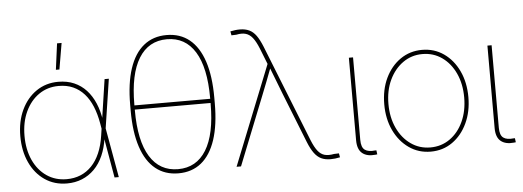

<svg xmlns="http://www.w3.org/2000/svg" viewBox="-49 -880 2800 1028"><g transform="rotate(-5 1350.5 -366.0)"><path d="M273.4 9.8Q205.6 9.8 154.3 -25.4Q103 -60.5 74.5 -122.3Q45.9 -184.1 45.9 -263.7Q45.9 -343.3 75 -404.8Q104 -466.3 155.5 -501.5Q207 -536.6 273.4 -536.6Q320.8 -536.6 358.4 -520.3Q396 -503.9 423.6 -473.9Q451.2 -443.8 469 -401.9Q486.8 -359.9 494.1 -308.1H500L504.4 -268.1L552.2 0H529.3L478 -294.4Q469.2 -345.7 452.4 -386.5Q435.5 -427.2 410.2 -455.6Q384.8 -483.9 351.1 -499Q317.4 -514.2 273.4 -514.2Q213.4 -514.2 167.2 -482.2Q121.1 -450.2 94.7 -393.6Q68.4 -336.9 68.4 -263.7Q68.4 -189.9 94.2 -133.3Q120.1 -76.7 166.5 -44.9Q212.9 -13.2 273.4 -13.2Q314.5 -13.2 348.1 -27.1Q381.8 -41 408.2 -68.4Q434.6 -95.7 452.1 -136.2Q469.7 -176.8 477.5 -230L522 -529.3H544.9L504.4 -263.2L500.5 -218.3H494.6Q487.3 -163.6 468.5 -121.1Q449.7 -78.6 420.7 -49.6Q391.6 -20.5 354.5 -5.4Q317.4 9.8 273.4 9.8ZM266.6 -601.6 285.2 -742.2H309.6L285.6 -601.6Z M872.6 7.8Q800.3 7.8 749.8 -33Q699.2 -73.7 672.9 -153.3Q646.5 -232.9 646.5 -348.1V-379.4Q646.5 -495.1 672.9 -574.5Q699.2 -653.8 749.8 -694.6Q800.3 -735.4 872.6 -735.4Q945.3 -735.4 995.6 -694.6Q1045.9 -653.8 1072.3 -574.5Q1098.6 -495.1 1098.6 -379.4V-348.1Q1098.6 -232.9 1072.3 -153.3Q1045.9 -73.7 995.6 -33Q945.3 7.8 872.6 7.8ZM872.6 -14.6Q971.2 -14.6 1023.7 -99.6Q1076.2 -184.6 1076.2 -348.1V-379.4Q1076.2 -543 1023.7 -627.9Q971.2 -712.9 872.6 -712.9Q773.9 -712.9 721.4 -627.9Q668.9 -543 668.9 -379.4V-348.1Q668.9 -184.6 721.4 -99.6Q773.9 -14.6 872.6 -14.6ZM657.2 -352.5V-375H1087.9V-352.5Z M1185.1 0 1398.4 -534.2 1364.3 -620.6Q1349.1 -658.2 1333 -678.5Q1316.9 -698.7 1295.9 -704.8Q1274.9 -710.9 1245.6 -704.6L1219.2 -703.6L1215.3 -725.1Q1230.5 -728 1241.5 -729.5Q1252.4 -731 1266.1 -731Q1295.4 -731 1316.7 -720.9Q1337.9 -710.9 1354 -688.5Q1370.1 -666 1385.3 -628.4L1592.3 -106.9Q1607.4 -69.3 1623.5 -48.8Q1639.6 -28.3 1660.6 -22.7Q1681.6 -17.1 1710.9 -22.9L1737.3 -23.9L1741.2 -2.4Q1726.1 0.5 1715.1 2Q1704.1 3.4 1690.4 3.4Q1661.1 3.4 1640.1 -6.6Q1619.1 -16.6 1602.8 -39.1Q1586.4 -61.5 1571.3 -99.1L1465.8 -365.2Q1450.7 -403.3 1436.3 -441.4Q1421.9 -479.5 1406.7 -517.6H1413.6Q1398.9 -479.5 1384.5 -441.4Q1370.1 -403.3 1354.5 -365.2L1209 0Z M1932.1 0.5Q1886.2 5.4 1860.6 -15.6Q1835 -36.6 1835 -85.9V-529.3H1857.4V-85.9Q1857.4 -45.4 1876.5 -31.7Q1895.5 -18.1 1931.6 -22.5Q1934.1 -22.5 1935.1 -22.5Q1936 -22.5 1938.5 -22.5L1941.4 -0.5Q1939 -0.5 1936.8 -0.2Q1934.6 0 1932.1 0.5Z M2228.5 9.8Q2163.1 9.8 2111.8 -26.1Q2060.5 -62 2031.2 -123.8Q2002 -185.5 2002 -263.7Q2002 -342.8 2031.2 -404.3Q2060.5 -465.8 2111.8 -501.5Q2163.1 -537.1 2228.5 -537.1Q2293.9 -537.1 2345 -501.5Q2396 -465.8 2425 -404.1Q2454.1 -342.3 2454.1 -263.7Q2454.1 -185.5 2425 -123.8Q2396 -62 2345.2 -26.1Q2294.4 9.8 2228.5 9.8ZM2228.5 -12.7Q2287.6 -12.7 2333.5 -45.2Q2379.4 -77.6 2405.5 -134.5Q2431.6 -191.4 2431.6 -263.7Q2431.6 -336.4 2405.5 -393.1Q2379.4 -449.7 2333.5 -482.2Q2287.6 -514.6 2228.5 -514.6Q2169.9 -514.6 2123.8 -481.9Q2077.6 -449.2 2051 -392.8Q2024.4 -336.4 2024.4 -263.7Q2024.4 -191.4 2051 -134.5Q2077.6 -77.6 2123.8 -45.2Q2169.9 -12.7 2228.5 -12.7Z M2676.8 0.5Q2630.9 5.4 2605.2 -15.6Q2579.6 -36.6 2579.6 -85.9V-529.3H2602.1V-85.9Q2602.1 -45.4 2621.1 -31.7Q2640.1 -18.1 2676.3 -22.5Q2678.7 -22.5 2679.7 -22.5Q2680.7 -22.5 2683.1 -22.5L2686 -0.5Q2683.6 -0.5 2681.4 -0.2Q2679.2 0 2676.8 0.5Z"/></g></svg>

Font: Inter 24pt Thin
Style: Regular
Weight: 250
Designer: Rasmus Andersson
Foundry: rsms
Version: Version 4.001;git-66647c0bb